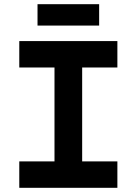

<svg xmlns="http://www.w3.org/2000/svg" viewBox="-20 -896 652 916"><path d="M72 0V-126H240V-574H72V-700H540V-574H372V-126H540V0ZM159 -774V-876H453V-774Z"/></svg>

Font: Space Mono
Style: Bold
Weight: 700
Monospace: yes
Designer: Colophon Foundry + Benjamin Critton
Foundry: Colophon Foundry & Benjamin Critton
Version: Version 1.003; ttfautohint (v1.8.4.7-5d5b)